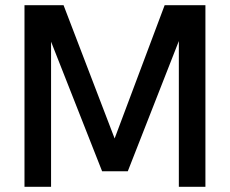

<svg xmlns="http://www.w3.org/2000/svg" viewBox="-20 -717 883 737"><path d="M768.5 0H666.5V-559.5L470.5 -59.5H372L176 -557V0H74V-697H224L420 -185.5L612 -697H768.5Z"/></svg>

Font: Acari Sans Neue SemiBold
Style: Regular
Weight: 600
Designer: Alfredo Marco Pradil (font), Cristiano Sobral (main changes)
Foundry: Hanken Design Co. (font), Cristiano Sobral (main changes)
Version: Version 2.459;March 19, 2022;FontCreator 14.0.0.2808 64-bit;